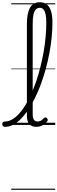

<svg xmlns="http://www.w3.org/2000/svg" viewBox="-101 -1120 515 1721"><path d="M-57 17Q-69 17 -75 9.5Q-81 2 -81 -7Q-81 -16 -75 -23.5Q-69 -31 -57 -31Q-24 -31 7.5 -49Q39 -67 69 -99.5Q99 -132 126.5 -177Q154 -222 178.5 -276.5Q203 -331 224 -393Q245 -455 261.5 -521Q278 -587 290 -654.5Q302 -722 308 -789Q314 -856 314 -919Q314 -931 322.5 -937Q331 -943 341.5 -943Q352 -943 360.5 -937Q369 -931 369 -919Q369 -854 362 -784Q355 -714 341.5 -642.5Q328 -571 309 -501.5Q290 -432 266 -367Q242 -302 213.5 -244Q185 -186 153.5 -138.5Q122 -91 88 -56Q54 -21 17.5 -2Q-19 17 -57 17ZM224 17Q204 17 188 10.5Q172 4 161.5 -8Q151 -20 145.5 -38.5Q140 -57 140 -82V-903Q140 -1003 168.5 -1051.5Q197 -1100 256 -1100Q294 -1100 319 -1080Q344 -1060 356.5 -1020Q369 -980 369 -919Q369 -907 360.5 -900.5Q352 -894 341.5 -894Q331 -894 322.5 -900.5Q314 -907 314 -919Q314 -964 307.5 -993Q301 -1022 288.5 -1036Q276 -1050 255 -1050Q235 -1050 220.5 -1035.5Q206 -1021 199 -989Q192 -957 192 -903V-94Q192 -74 196.5 -60Q201 -46 210.5 -38.5Q220 -31 234 -31Q244 -31 254.5 -34Q265 -37 275 -44.5Q285 -52 294 -62Q300 -68 307 -67.5Q314 -67 320 -60Q326 -54 327 -47.5Q328 -41 324 -34Q313 -19 296.5 -7Q280 5 261.5 11Q243 17 224 17ZM0 571H394V581H0ZM0 -20H394V0H0ZM0 -505H394V-500H0ZM0 -1091H394V-1081H0Z"/></svg>

Font: Playwrite PT Guides
Style: Regular
Weight: 400
Designer: Veronika Burian, José Scaglione
Foundry: TypeTogether
Version: Version 1.003